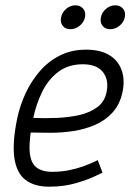

<svg xmlns="http://www.w3.org/2000/svg" viewBox="-20 -695 505 723"><path d="M348 -92 366 -45Q366 -45 339 -32Q312 -19 266.5 -5.5Q221 8 165 8L177 -48Q212 -48 242.5 -54.5Q273 -61 297 -70Q321 -79 334.5 -85.5Q348 -92 348 -92ZM45 -250H105Q89 -172 91.5 -128Q94 -84 115.5 -66Q137 -48 177 -48L165 8Q109 8 75.5 -18Q42 -44 34 -101Q26 -158 45 -250ZM304 -508Q359 -508 392.5 -487Q426 -466 438.5 -429.5Q451 -393 441 -347Q431 -301 403.5 -271Q376 -241 337.5 -224.5Q299 -208 256 -201.5Q213 -195 171 -195L94 -196L105 -251Q149 -249 194.5 -251Q240 -253 279.5 -262Q319 -271 346.5 -291.5Q374 -312 381 -347Q391 -393 368 -423Q345 -453 292 -453Q237 -453 199 -424Q161 -395 138.5 -348.5Q116 -302 105 -250H45Q55 -298 76.5 -344Q98 -390 130 -427Q162 -464 205.5 -486Q249 -508 304 -508ZM245 -585Q226 -585 216 -598Q206 -611 210 -630Q214 -649 229.5 -662Q245 -675 264 -675Q283 -675 293.5 -662Q304 -649 300 -630Q296 -611 280 -598Q264 -585 245 -585ZM395 -585Q376 -585 366 -598Q356 -611 360 -630Q364 -649 379.5 -662Q395 -675 414 -675Q433 -675 443.5 -662Q454 -649 450 -630Q446 -611 430 -598Q414 -585 395 -585Z"/></svg>

Font: Epunda Sans Light
Style: Italic
Weight: 300
Italic angle: -12.0243°
Designer: Simon Atzbach
Foundry: typofactur
Version: Version 2.204